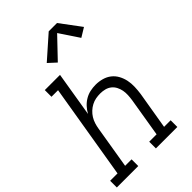

<svg xmlns="http://www.w3.org/2000/svg" viewBox="-296 -1076 1178 1178"><g transform="rotate(-45 293.5 -486.5)"><path d="M-13 0V-58H51L154 -677H97V-735H229L181 -444Q193 -466 210 -484.5Q227 -503 248.5 -515.5Q270 -528 293.5 -533Q317 -538 341 -538Q369 -538 396 -530.5Q423 -523 444 -506.5Q465 -490 478 -466Q491 -442 496.5 -415Q502 -388 501 -359.5Q500 -331 496 -302L455 -58H512V0H326V-58H390L432 -312Q435 -332 436 -352.5Q437 -373 433.5 -392Q430 -411 421 -428.5Q412 -446 397 -458Q382 -470 362.5 -475Q343 -480 323 -480Q323 -480 323 -480Q323 -480 323 -480Q303 -480 284 -476.5Q265 -473 247 -463.5Q229 -454 214 -440Q199 -426 188.5 -409Q178 -392 172 -373Q166 -354 163 -335L117 -58H173V0ZM273 -798 223 -844 369 -973H441L541 -839L482 -803L398 -929Z"/></g></svg>

Font: Iosevka Slab LtExObl
Style: Regular
Weight: 300
Width: 7
Italic angle: -9°
Monospace: yes
Designer: Belleve Invis
Foundry: Belleve Invis
Version: Version 11.1.0; ttfautohint (v1.8.3)